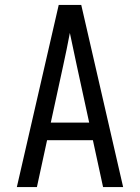

<svg xmlns="http://www.w3.org/2000/svg" viewBox="-20 -755 565 775"><path d="M48 0 217 -735H308L477 0H396L355 -189H170L129 0ZM185 -260H340L290 -490Q283 -523 276 -556Q269 -589 262 -622Q256 -589 249 -556Q242 -523 235 -490Z"/></svg>

Font: Iosevka Pride
Style: Regular
Weight: 400
Monospace: yes
Designer: Belleve Invis
Foundry: Belleve Invis
Version: Version 30.3.1; ttfautohint (v1.8.4)